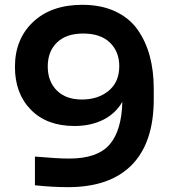

<svg xmlns="http://www.w3.org/2000/svg" viewBox="-20 -771 718 797"><path d="M321.8 -751Q400.4 -751 458.7 -723.6Q517.1 -696.3 551.3 -647.7Q585.4 -599.1 601.8 -537.8Q618.2 -476.6 618.2 -402.8V-358.9Q618.2 -179.7 527.6 -86.9Q437 5.9 262.2 5.9Q195.3 5.9 125 -2V-121.1Q218.3 -112.8 267.1 -112.8Q384.3 -112.8 434.6 -170.7Q484.9 -228.5 487.8 -348.1Q459 -298.8 407.7 -273.4Q356.4 -248 289.1 -248Q174.3 -248 108.2 -315.4Q42 -382.8 42 -493.2Q42 -608.9 117.4 -679.9Q192.9 -751 321.8 -751ZM325.2 -631.8Q254.9 -631.8 216.6 -594.7Q178.2 -557.6 178.2 -495.1Q178.2 -433.1 215.8 -395.5Q253.4 -357.9 319.8 -357.9Q387.2 -357.9 431.2 -394.3Q475.1 -430.7 475.1 -496.1Q475.1 -556.6 436.3 -594.2Q397.5 -631.8 325.2 -631.8Z"/></svg>

Font: Sora SemiBold
Style: Regular
Weight: 600
Designer: Jonathan Barnbrook, Julián Moncada
Foundry: Barnbrook Fonts
Version: Version 2.000